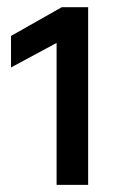

<svg xmlns="http://www.w3.org/2000/svg" viewBox="-20 -938 337 535"><path d="M10.7 -750V-837.9L152.3 -918H225.6V-422.9H137.7V-818.4Z"/></svg>

Font: GenEi M Gothic v2 Medium
Style: Regular
Weight: 500
Version: Version 2.0